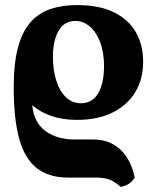

<svg xmlns="http://www.w3.org/2000/svg" viewBox="-20 -487 618 756"><path d="M454.8 248.6Q430.6 227.2 409.8 219.7Q389 212.2 357.6 212.2H248.2Q173.2 212.2 125.9 176Q78.6 139.8 56.3 61.7Q34 -16.4 34 -143.2Q34 -238.2 51.1 -301.1Q68.2 -364 100.9 -400.3Q133.6 -436.6 179.6 -451.8Q225.6 -467 283.4 -467Q370.6 -467 428.3 -438.8Q486 -410.6 514.8 -360.4Q543.6 -310.2 543.6 -244Q543.6 -174.4 511.8 -123Q480 -71.6 422 -43.3Q364 -15 284 -15Q215.2 -15 163.9 -37.4Q112.6 -59.8 81.8 -99.8L105.8 -96.8Q105.8 -50.8 120 -20Q134.2 10.8 158.5 28.7Q182.8 46.6 212.5 54.4Q242.2 62.2 273.6 62.2H345.2Q393.4 62.2 427.3 82.2Q461.2 102.2 481.6 136.1Q502 170 510.4 211.6Q502.8 226.2 488 236.1Q473.2 246 454.8 248.6ZM298.6 -80.4Q343.6 -80.4 366.6 -120Q389.6 -159.6 389.6 -226Q389.6 -281.4 374.1 -321.5Q358.6 -361.6 333 -383.1Q307.4 -404.6 277 -404.6Q232.2 -404.6 210.3 -365.1Q188.4 -325.6 188.4 -263.8Q188.4 -212 201.3 -170.4Q214.2 -128.8 239.1 -104.6Q264 -80.4 298.6 -80.4Z"/></svg>

Font: Vollkorn
Style: Regular
Weight: 400
Designer: Friedrich Althausen
Foundry: Friedrich Althausen
Version: Version 4.104